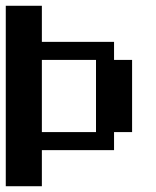

<svg xmlns="http://www.w3.org/2000/svg" viewBox="-20 -645 540 665"><path d="M0 -625H125V-500H375V-437.5H437.5V-187.5H375V-125H125V0H0ZM125 -437.5V-187.5H312.5V-437.5Z"/></svg>

Font: NeoDunggeunmo Pro
Style: Regular
Weight: 400
Version: Version 1.020